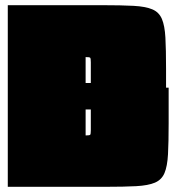

<svg xmlns="http://www.w3.org/2000/svg" viewBox="-20 -720 680 740"><path d="M10 0V-700H375Q448 -700 494.5 -697.5Q541 -695 567 -684Q593 -673 604 -647Q615 -621 617.5 -575Q620 -529 620 -455V-382H630V-245Q630 -172 627.5 -125.5Q625 -79 614 -53Q603 -27 577 -16Q551 -5 505 -2.5Q459 0 385 0ZM310 -400H330V-480Q330 -495 327.5 -497.5Q325 -500 310 -500ZM310 -298V-198Q325 -198 327.5 -200.5Q330 -203 330 -218V-298Z"/></svg>

Font: Badeen Display
Style: Regular
Weight: 400
Version: Version 1.000; ttfautohint (v1.8.4.7-5d5b)